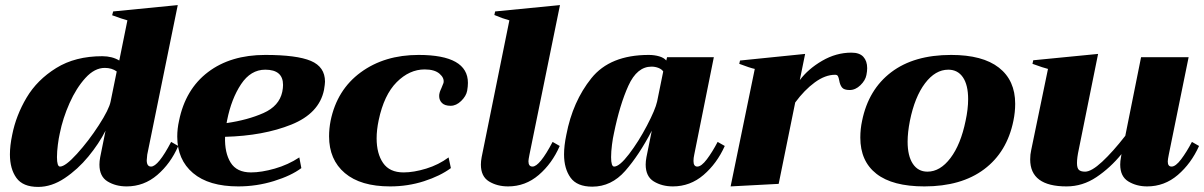

<svg xmlns="http://www.w3.org/2000/svg" viewBox="-20 -723 4735 755"><path d="M19 -116Q19 -150 28 -193Q43 -269 84.5 -339Q126 -409 201 -455.5Q276 -502 382 -502Q421 -502 449 -485L481 -643Q462 -648 421 -663L425 -678L679 -703L559 -115Q557 -99 557 -93Q557 -68 574 -68Q602 -68 653 -165L681 -149Q651 -80 598.5 -35Q546 10 478 10Q435 10 403 -9.5Q371 -29 371 -76Q371 -89 374 -105L395 -209Q369 -158 327.5 -107.5Q286 -57 234.5 -22.5Q183 12 130 12Q70 12 44.5 -23.5Q19 -59 19 -116ZM415 -324 439 -442Q420 -456 392 -456Q352 -456 316 -416.5Q280 -377 253.5 -317.5Q227 -258 215 -198Q211 -181 207.5 -154Q204 -127 204 -105Q204 -68 216 -68Q237 -68 282.5 -118Q328 -168 368.5 -230.5Q409 -293 415 -324Z M1258 -402Q1258 -393 1254 -369Q1235 -277 1125.5 -233Q1016 -189 865 -185Q863 -122 887 -83.5Q911 -45 967 -45Q1008 -45 1060.5 -60Q1113 -75 1157 -104L1165 -62Q1125 -32 1057 -11Q989 10 917 10Q801 10 739 -42.5Q677 -95 677 -186Q677 -217 684 -248Q709 -372 798 -439.5Q887 -507 1023 -507Q1147 -507 1202.5 -483.5Q1258 -460 1258 -402ZM1093 -389Q1093 -449 1023 -449Q966 -449 928 -392Q890 -335 873 -250L871 -239Q954 -251 1016 -278.5Q1078 -306 1090 -362Q1093 -377 1093 -389Z M1274 -187Q1274 -217 1280 -248Q1305 -370 1398.5 -438.5Q1492 -507 1626 -507Q1820 -507 1820 -397Q1820 -383 1817 -366Q1813 -345 1793.5 -326Q1774 -307 1752 -307Q1729 -307 1718 -318Q1707 -329 1707 -345Q1707 -352 1708 -355Q1709 -361 1712 -368Q1715 -375 1716 -377Q1721 -388 1724 -397Q1728 -416 1708.5 -433Q1689 -450 1650 -450Q1590 -450 1540 -400Q1490 -350 1469 -250Q1461 -212 1461 -179Q1461 -119 1486.5 -82Q1512 -45 1567 -45Q1607 -45 1656 -60Q1705 -75 1744 -104L1753 -62Q1711 -31 1647.5 -10.5Q1584 10 1514 10Q1398 10 1336 -42.5Q1274 -95 1274 -187Z M1871 -76Q1871 -89 1874 -105L1983 -643Q1957 -650 1924 -664L1927 -678L2182 -703L2062 -115Q2058 -95 2058 -89Q2058 -68 2074 -68Q2102 -68 2153 -165L2181 -149Q2151 -80 2098.5 -35Q2046 10 1978 10Q1935 10 1903 -9.5Q1871 -29 1871 -76Z M2198 -116Q2198 -150 2207 -193Q2232 -324 2305.5 -415.5Q2379 -507 2531 -507Q2553 -507 2572 -501.5Q2591 -496 2600 -485L2603 -498H2787L2710 -115Q2707 -102 2707 -90Q2707 -68 2722 -68Q2738 -68 2759.5 -96.5Q2781 -125 2802 -165L2830 -149Q2799 -80 2746.5 -35Q2694 10 2626 10Q2583 10 2551 -9.5Q2519 -29 2519 -76Q2519 -89 2522 -105L2543 -209Q2493 -113 2438.5 -51Q2384 11 2309 11Q2249 11 2223.5 -24.5Q2198 -60 2198 -116ZM2564 -324 2588 -442Q2582 -451 2569 -456Q2556 -461 2542 -461Q2485 -461 2451 -386Q2417 -311 2394 -198Q2390 -181 2386.5 -154Q2383 -127 2383 -105Q2383 -68 2395 -68Q2416 -68 2453.5 -117Q2491 -166 2524 -229Q2557 -292 2564 -324Z M3390 -455Q3390 -443 3387 -428Q3383 -407 3363.5 -388Q3344 -369 3321 -369Q3299 -369 3291 -379Q3283 -389 3280 -407Q3278 -418 3275 -423.5Q3272 -429 3264 -429Q3225 -429 3184 -399Q3143 -369 3107 -320L3042 0L2853 10L2948 -452Q2929 -456 2887 -472L2890 -485L3146 -511L3125 -408Q3158 -452 3213 -484Q3268 -516 3328 -516Q3360 -516 3375 -499.5Q3390 -483 3390 -455Z M3363 -182Q3363 -216 3370 -248Q3395 -371 3484.5 -439Q3574 -507 3720 -507Q3844 -507 3908 -457Q3972 -407 3972 -315Q3972 -282 3965 -248Q3940 -125 3850 -57.5Q3760 10 3615 10Q3490 10 3426.5 -39.5Q3363 -89 3363 -182ZM3777 -248Q3787 -294 3787 -333Q3787 -389 3766.5 -419Q3746 -449 3709 -449Q3658 -449 3617.5 -395.5Q3577 -342 3558 -248Q3549 -202 3549 -166Q3549 -110 3569.5 -79Q3590 -48 3627 -48Q3677 -48 3717.5 -101.5Q3758 -155 3777 -248Z M4695 -149Q4664 -80 4611.5 -35Q4559 10 4491 10Q4449 10 4417 -9.5Q4385 -29 4385 -76Q4385 -89 4388 -105L4390 -117Q4346 -63 4291.5 -26.5Q4237 10 4174 10Q4031 10 4031 -96Q4031 -116 4035 -133L4101 -452Q4084 -456 4040 -472L4043 -486L4298 -511L4222 -135Q4215 -103 4215 -82Q4215 -62 4222.5 -55Q4230 -48 4247 -48Q4272 -48 4314 -87Q4356 -126 4405 -189L4467 -498H4654L4576 -115Q4572 -95 4572 -88Q4572 -68 4587 -68Q4603 -68 4624.5 -96.5Q4646 -125 4667 -165Z"/></svg>

Font: Trirong Black
Style: Italic
Weight: 900
Italic angle: -12°
Designer: Katatrad Team
Foundry: CadsonDemak
Version: Version 1.001